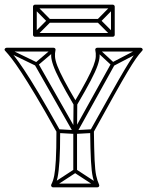

<svg xmlns="http://www.w3.org/2000/svg" viewBox="-33 -792 630 820"><path d="M130 -522 116 -514 281 -224Q283 -220 288 -220Q293 -220 295 -224L456 -514L442 -522L281 -232Q279 -228 288 -228Q297 -228 295 -232ZM297 -348H281L280 -228Q280 -228 280 -228Q280 -228 280 -228V-62H296V-228Q296 -228 296 -228Q296 -228 296 -228ZM379 7 387 -7 292 -69Q291 -70 288.5 -70Q286 -70 284 -69L189 -7L197 7L292 -55Q294 -57 288 -57Q282 -57 284 -55ZM-2 -587 -8 -573 120 -511Q122 -510 124.5 -510.5Q127 -511 128 -512L201 -574L191 -586L118 -524Q116 -523 122 -523.5Q128 -524 126 -525ZM387 -586 377 -574 444 -512Q446 -511 448.5 -510.5Q451 -510 453 -511L572 -573L564 -587L445 -525Q443 -524 449.5 -523.5Q456 -523 454 -524ZM216 -240V-224L288 -220Q288 -220 288 -220Q288 -220 288 -220L360 -224V-240L288 -236Q287 -236 288 -236Q289 -236 288 -236ZM568 -588H382Q378 -588 375.5 -585Q373 -582 374 -578Q377 -565 376 -549.5Q375 -534 366 -510.5Q357 -487 337 -449Q317 -411 282 -352H296Q261 -411 241 -449Q221 -487 212 -510.5Q203 -534 202 -549.5Q201 -565 204 -578Q205 -582 202.5 -585Q200 -588 196 -588H-5Q-10 -588 -12.5 -583.5Q-15 -579 -11 -575Q2 -561 17.5 -541Q33 -521 57 -484.5Q81 -448 118 -386.5Q155 -325 209 -228L208 -232Q208 -153 205.5 -108.5Q203 -64 198.5 -41.5Q194 -19 186 -4Q184 0 186.5 4Q189 8 193 8H383Q388 8 390 4Q392 0 390 -4Q383 -19 378 -41.5Q373 -64 371 -108.5Q369 -153 368 -232L367 -228Q421 -326 455.5 -387.5Q490 -449 511.5 -485Q533 -521 547 -541Q561 -561 574 -575Q578 -579 575.5 -583.5Q573 -588 568 -588ZM568 -572 562 -585Q549 -571 535 -551Q521 -531 499.5 -495Q478 -459 443 -396.5Q408 -334 353 -236Q352 -235 352 -234Q352 -233 352 -232Q353 -150 355.5 -104.5Q358 -59 363.5 -35Q369 -11 376 4L383 -8H193L200 4Q208 -11 213 -35Q218 -59 221 -104.5Q224 -150 224 -232Q224 -233 224 -234Q224 -235 223 -236Q168 -334 131 -396Q94 -458 69.5 -494.5Q45 -531 29.5 -551Q14 -571 1 -585L-5 -572H196L188 -582Q185 -568 185.5 -552.5Q186 -537 194.5 -512.5Q203 -488 224 -447.5Q245 -407 282 -344Q284 -340 289 -340Q294 -340 296 -344Q333 -407 354 -447Q375 -487 383.5 -511.5Q392 -536 392.5 -552Q393 -568 390 -582L382 -572ZM122 -770 110 -758 170 -697Q172 -695 172 -703Q172 -711 170 -709L110 -649L122 -637L182 -697Q184 -699 184 -702.5Q184 -706 182 -709ZM176 -711V-695H389V-711ZM443 -637 455 -649 395 -709Q393 -711 393 -703Q393 -695 395 -697L455 -758L443 -770L383 -709Q381 -706 381 -702.5Q381 -699 383 -697ZM116 -635H449Q452 -635 454.5 -637.5Q457 -640 457 -643V-764Q457 -767 454.5 -769.5Q452 -772 449 -772H116Q113 -772 110.5 -769.5Q108 -767 108 -764V-643Q108 -640 110.5 -637.5Q113 -635 116 -635ZM116 -651 124 -643V-764L116 -756H449L441 -764V-643L449 -651Z"/></svg>

Font: Tilt Prism
Style: Regular
Weight: 400
Version: Version 1.000